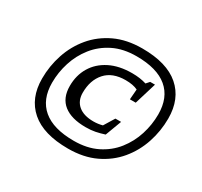

<svg xmlns="http://www.w3.org/2000/svg" viewBox="-150 -917 1184 1126"><g transform="rotate(30 442.0 -353.5)"><path d="M513.5 -717Q680 -717 765 -643.2Q850 -569.5 850 -436.5Q850 -352 823.5 -272Q797 -192 744 -128.5Q691 -65 612 -27.5Q533 10 428 10Q261.5 10 176.5 -63.8Q91.5 -137.5 91.5 -270.5Q91.5 -355.5 118 -435.2Q144.5 -515 197.5 -578.5Q250.5 -642 329.5 -679.5Q408.5 -717 513.5 -717ZM434.5 -46.5Q524 -46.5 590.5 -79.5Q657 -112.5 700.5 -167.8Q744 -223 765.5 -290.8Q787 -358.5 787 -428.5Q787 -542 716.5 -601.2Q646 -660.5 507 -660.5Q417.5 -660.5 351.2 -627.5Q285 -594.5 241.2 -539.2Q197.5 -484 176 -416.2Q154.5 -348.5 154.5 -278.5Q154.5 -165.5 225.2 -106Q296 -46.5 434.5 -46.5ZM478 -202.5Q508 -202.5 538 -210.5L581.5 -281.5H620L579 -172Q548 -162 519.2 -156.2Q490.5 -150.5 454.5 -150.5Q358 -150.5 306 -191.5Q254 -232.5 254 -314Q254 -386.5 287.5 -442.2Q321 -498 383.8 -529.8Q446.5 -561.5 534.5 -561.5Q588.5 -561.5 631 -548L650.5 -570H683L638 -422H598.5L604 -491.5Q572.5 -507 521.5 -507Q432.5 -507 386 -454.8Q339.5 -402.5 339.5 -317.5Q339.5 -263 375.5 -232.8Q411.5 -202.5 478 -202.5Z"/></g></svg>

Font: Newsreader 6pt
Style: Italic
Weight: 400
Italic angle: -17°
Designer: Hugues Gentile
Foundry: Production Type
Version: Version 1.003; ttfautohint (v1.8.3)